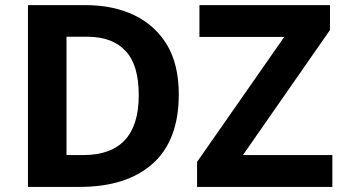

<svg xmlns="http://www.w3.org/2000/svg" viewBox="-20 -734 1349 754"><path d="M682.1 -363.8Q682.1 -182.6 579.6 -91.3Q477.5 0 292 0H89.8V-713.9H314Q426.3 -713.9 508.3 -673.8Q590.3 -633.8 636.7 -556.6Q682.1 -479 682.1 -363.8ZM524.9 -359.9Q524.9 -480 472.7 -534.2Q421.4 -589.8 321.8 -589.8H241.2V-125H306.2Q524.9 -125 524.9 -359.9ZM1285.2 0H753.9V-98.1L1096.2 -588.9H763.2V-713.9H1275.9V-616.2L934.1 -125H1285.2Z"/></svg>

Font: Droid Sans Thai
Style: Bold
Weight: 700
Designer: Steve Matteson
Foundry: Ascender Corporation
Version: Version 1.00